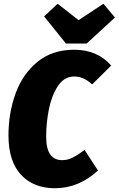

<svg xmlns="http://www.w3.org/2000/svg" viewBox="-20 -979 630 1019"><path d="M570 -631 469 -531Q424 -573 374 -573Q321 -573 287.5 -522.5Q254 -472 239.5 -399Q225 -326 225 -255Q225 -190 246.5 -159.5Q268 -129 310 -129Q339 -129 365.5 -142.5Q392 -156 429 -183L500 -74Q398 20 272 20Q158 20 91.5 -51.5Q25 -123 25 -260Q25 -379 62.5 -482.5Q100 -586 178.5 -650.5Q257 -715 374 -715Q497 -715 570 -631ZM529 -959 590 -886 440 -748H330L214 -892L286 -959L397 -872Z"/></svg>

Font: Fira Sans Condensed Black
Style: Italic
Weight: 900
Width: 3
Italic angle: -8°
Designer: Carrois Corporate & Edenspiekermann AG
Foundry: Carrois Corporate GbR & Edenspiekermann AG
Version: Version 4.203